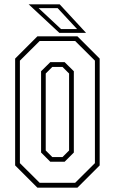

<svg xmlns="http://www.w3.org/2000/svg" viewBox="-20 -868 531 888"><path d="M153 0 50 -103V-597L153 -700H338L441 -597V-103L338 0ZM163.5 -22.5H327.5L419 -113.5V-587.5L327.5 -678.5H163.5L72 -587.5V-113.5ZM212.5 -120 170 -162.5V-538.5L212.5 -580.5H279L321.5 -538.5V-162.5L279 -120ZM222 -141.5H269L299.5 -172V-528L269 -558.5H222L191.5 -528V-172ZM378 -716H254.5L112.5 -848H256ZM336.5 -733.5 246.5 -830.5H158.5L262.5 -733.5Z"/></svg>

Font: Tourney Condensed ExtraLight
Style: Regular
Weight: 200
Width: 3
Designer: Tyler Finck
Foundry: Etcetera Type Co
Version: Version 1.010; ttfautohint (v1.8.3)